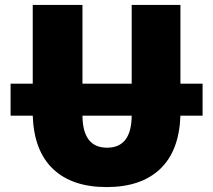

<svg xmlns="http://www.w3.org/2000/svg" viewBox="-20 -750 866 780"><path d="M23 -280V-410H113V-730H315V-410H515V-730H713V-410H803V-280H713Q708 -137 630.5 -63.5Q553 10 413 10Q273 10 195.5 -63.5Q118 -137 113 -280ZM515 -280H315Q316 -150 415 -150Q514 -150 515 -280Z"/></svg>

Font: M PLUS 1p Black
Style: Regular
Weight: 900
Version: Version 1.061